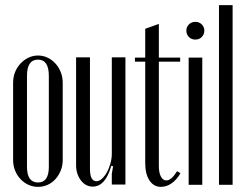

<svg xmlns="http://www.w3.org/2000/svg" viewBox="-20 -719 956 747"><path d="M128 -503Q148 -503 165.5 -494.5Q183 -486 196 -471.5Q209 -457 216.5 -438Q224 -419 224 -397V-96Q224 -75 216.5 -56Q209 -37 196 -22.5Q183 -8 165.5 0Q148 8 128 8Q108 8 90.5 0Q73 -8 59.5 -22.5Q46 -37 38.5 -56Q31 -75 31 -96V-397Q31 -419 38.5 -438Q46 -457 59.5 -471.5Q73 -486 90.5 -494.5Q108 -503 128 -503ZM128 -487Q85 -487 85 -424V-70Q85 -9 128 -9Q170 -9 170 -70V-424Q170 -487 128 -487Z M413 -74Q390 7 341 7Q313 7 294.5 -17.5Q276 -42 276 -77V-496H330V-62Q330 -14 355 -14Q366 -14 376.5 -23.5Q387 -33 395.5 -48Q404 -63 409.5 -82.5Q415 -102 415 -121V-496H468V-1H415V-43L420 -72Z M606 8Q578 8 561.5 -17Q545 -42 545 -84V-479H505V-495H545V-607L598 -626V-495H681V-479H598V-73Q598 -47 606 -32Q614 -17 627 -17Q647 -17 669 -53L682 -45Q668 -20 648 -6Q628 8 606 8Z M705 -600Q705 -614 715 -624Q725 -634 740 -634Q755 -634 765 -624Q775 -614 775 -600Q775 -585 765 -575Q755 -565 740 -565Q725 -565 715 -575Q705 -585 705 -600ZM767 -495V0H714V-495Z M832 -699H885V0H832Z"/></svg>

Font: Moniqa Cond Heading
Style: Regular
Weight: 400
Width: 3
Designer: Rajesh Rajput
Foundry: Rajesh Rajput
Version: Version 1.000